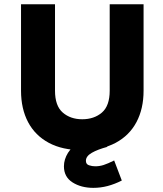

<svg xmlns="http://www.w3.org/2000/svg" viewBox="-20 -691 769 904"><path d="M79 -671H239V-264Q239 -192.5 275.5 -161Q312 -129.5 367 -129.5Q423 -129.5 459.8 -161Q496.5 -192.5 496.5 -264V-671H656V-264Q656 -179 622.5 -116Q589 -53 524.5 -18.5Q460 16 367 16Q274 16 209.8 -18.5Q145.5 -53 112.2 -116Q79 -179 79 -264ZM553.5 159Q520 176 486.8 184.8Q453.5 193.5 419.5 193.5Q362 193.5 321.5 167.8Q281 142 281 92Q281 59.5 300.2 28.5Q319.5 -2.5 355.5 -19.5L487 0Q440 12.5 412.2 28.5Q384.5 44.5 384.5 66Q384.5 82.5 399.2 87.2Q414 92 428.5 92Q448.5 92 468 85.8Q487.5 79.5 517.5 64.5Z"/></svg>

Font: Karla ExtraBold
Style: Regular
Weight: 800
Designer: Jonathan Pinhorn
Version: Version 2.001